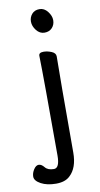

<svg xmlns="http://www.w3.org/2000/svg" viewBox="-102 -747 499 958"><g transform="rotate(-10 148.0 -268.0)"><path d="M-4.9 113.8Q-4.9 95.7 6.6 77.9Q18.1 60.1 32 60.1Q45.9 60.1 59.6 77.1Q73.2 94.2 104 94.2Q132.8 94.2 132.8 30.8Q132.8 -364.3 129.9 -475.1Q129.9 -491.2 153.8 -491.2Q172.9 -491.2 193.8 -482.7Q214.8 -474.1 214.8 -457Q212.9 -364.3 212.9 29.8Q212.9 107.9 171.9 145Q147.9 168 102.1 168Q56.2 168 25.6 151.4Q-4.9 134.8 -4.9 113.8ZM118.2 -649.9Q118.2 -671.9 132.1 -688Q146 -704.1 170.9 -704.1Q194.8 -704.1 211.9 -682.1Q229 -660.2 229 -638.2Q229 -615.2 214.6 -599.6Q200.2 -584 176 -584Q151.9 -584 135 -605.5Q118.2 -627 118.2 -649.9Z"/></g></svg>

Font: LXGW WenKai Screen R
Style: Regular
Weight: 400
Designer: Fontworks Inc.
Version: Version 1.235;May 31, 2022